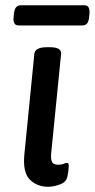

<svg xmlns="http://www.w3.org/2000/svg" viewBox="-20 -705 361 732"><path d="M163 7Q121 7 93.5 -20.5Q66 -48 73 -118L111 -500Q114 -525 159 -525H170Q215 -525 213 -500L175 -119Q173 -96 179 -86.5Q185 -77 201 -77Q214 -77 222.5 -80.5Q231 -84 235 -84Q242 -84 242 -75Q242 -73 241.5 -62Q241 -51 237 -32Q233 -11 209 -2Q185 7 163 7ZM51 -608Q28 -608 32 -641L33 -652Q35 -670 41.5 -677.5Q48 -685 59 -685H302Q324 -685 321 -652L320 -641Q318 -622 311.5 -615Q305 -608 294 -608Z"/></svg>

Font: Asap Semi Expanded Semi Expanded Medium
Style: Italic
Weight: 500
Width: 6
Italic angle: -6°
Designer: Pablo Cosgaya
Foundry: Omnibus-Type
Version: Version 3.001; ttfautohint (v1.8.4.7-5d5b)